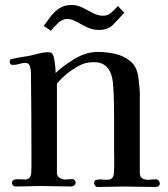

<svg xmlns="http://www.w3.org/2000/svg" viewBox="-20 -748 672 769"><path d="M620 -14Q620 -5 614 -2Q608 1 600 1Q569 1 537 0Q505 -1 473 -1Q448 -1 421.5 0Q395 1 369 1Q365 1 361 -4Q357 -9 357 -13Q357 -26 367 -28Q378 -30 388.5 -29Q399 -28 409 -28Q435 -28 436 -54Q438 -77 437.5 -100Q437 -123 437 -145V-269Q437 -290 436.5 -325.5Q436 -361 434 -395.5Q432 -430 426 -448Q409 -499 358 -499Q328 -499 308.5 -490.5Q289 -482 264 -465Q249 -454 234.5 -441Q220 -428 208 -413Q208 -323 208 -233.5Q208 -144 208 -55Q208 -42 219 -35.5Q230 -29 241 -29Q249 -29 256.5 -30Q264 -31 271 -31Q275 -31 279 -26Q283 -21 283 -17Q283 -10 277.5 -5.5Q272 -1 266 -1Q235 -1 204 -2Q173 -3 142 -3Q117 -3 92 -2Q67 -1 42 -1Q36 -1 32 -5.5Q28 -10 28 -15Q28 -26 38 -28.5Q48 -31 60 -30Q72 -29 79 -29Q103 -29 105 -55Q106 -69 106 -83Q106 -97 106 -110Q106 -196 105.5 -283Q105 -370 104 -457Q104 -468 100 -482Q96 -496 82 -496Q69 -496 57 -492Q45 -488 32 -488Q19 -488 19 -500Q19 -507 21 -509Q23 -511 30 -512Q48 -517 67 -519.5Q86 -522 105 -526Q122 -530 139 -534.5Q156 -539 173 -539Q185 -539 190 -532Q195 -525 197.5 -510Q200 -495 201.5 -480Q203 -465 203 -456Q236 -487 281 -513.5Q326 -540 372 -540Q407 -540 442 -532Q477 -524 502.5 -502.5Q528 -481 534 -440Q536 -423 538 -404.5Q540 -386 540 -369Q540 -291 540 -213Q540 -135 540 -57Q540 -40 549 -34Q558 -28 574 -28Q582 -28 589.5 -29Q597 -30 605 -30Q611 -30 615.5 -24.5Q620 -19 620 -14ZM478 -697Q456 -673 434.5 -650.5Q413 -628 376 -628Q351 -628 328.5 -639Q306 -650 286.5 -661Q267 -672 249 -672Q230 -672 212.5 -655.5Q195 -639 184 -625L155 -644Q169 -664 184 -683.5Q199 -703 219 -715.5Q239 -728 266 -728Q290 -728 310.5 -717.5Q331 -707 351.5 -696Q372 -685 394 -685Q412 -685 426.5 -698Q441 -711 452 -724Z"/></svg>

Font: Kaisei Opti Medium
Style: Regular
Weight: 500
Designer: Font-Kai, 金井和夫
Foundry: KAZUO KANAI
Version: Version 5.003